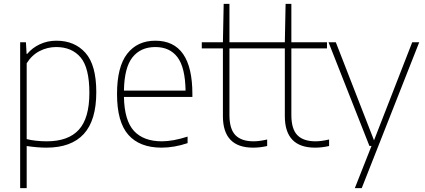

<svg xmlns="http://www.w3.org/2000/svg" viewBox="-20 -760 2216 1000"><path d="M85 -540H115L118.5 -479.5H122Q148 -511 187.5 -529.5Q227 -548 274 -548Q368.5 -548 425 -484.8Q481.5 -421.5 481.5 -280Q481.5 -133 416.2 -62Q351 9 222 9Q175.5 9 119 0.5V220H85ZM445.5 -276Q445.5 -407 399.8 -461Q354 -515 272.5 -515Q227 -515 186.2 -494Q145.5 -473 119 -430.5V-35.5Q140 -30 168.2 -27Q196.5 -24 223.5 -24Q335.5 -24 390.5 -84.2Q445.5 -144.5 445.5 -276Z M982 -255H625.5Q628 -132 677.8 -78Q727.5 -24 823.5 -24Q880.5 -24 957 -48.5V-14.5Q887 9 821.5 9Q707.5 9 648.5 -57.8Q589.5 -124.5 589.5 -270Q589.5 -412 642.5 -480Q695.5 -548 789 -548Q982 -548 982 -270ZM625.5 -288H946.5Q944.5 -408.5 904.5 -461.8Q864.5 -515 789 -515Q712.5 -515 670 -461.5Q627.5 -408 625.5 -288Z M1371.5 -33.5V0.5Q1334.5 9 1298.5 9Q1141 9 1141 -155V-508H1031V-540H1141L1145 -740H1175V-540H1360.5V-508H1175V-161Q1175 -88 1206.2 -56Q1237.5 -24 1300.5 -24Q1331.5 -24 1371.5 -33.5Z M1694 -33.5V0.5Q1657 9 1621 9Q1463.5 9 1463.5 -155V-508H1353.5V-540H1463.5L1467.5 -740H1497.5V-540H1683V-508H1497.5V-161Q1497.5 -88 1528.8 -56Q1560 -24 1623 -24Q1654 -24 1694 -33.5Z M2127 -540H2163.5L1864 220H1828L1915 0H1904L1691 -540H1729L1928 -29Z"/></svg>

Font: Encode Sans Thin
Style: Regular
Weight: 250
Designer: Multiple Designers
Foundry: Impallari Type
Version: Version 2.000